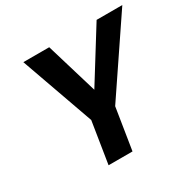

<svg xmlns="http://www.w3.org/2000/svg" viewBox="-156 -873 1042 1035"><g transform="rotate(-30 365.0 -355.5)"><path d="M114 -711 275 -258 234 0H383L424 -258L730 -711H570L371 -391L275 -711Z"/></g></svg>

Font: Aerodynamic
Style: Obl
Weight: 500
Designer: Google
Version: Version 2.000980; 2014